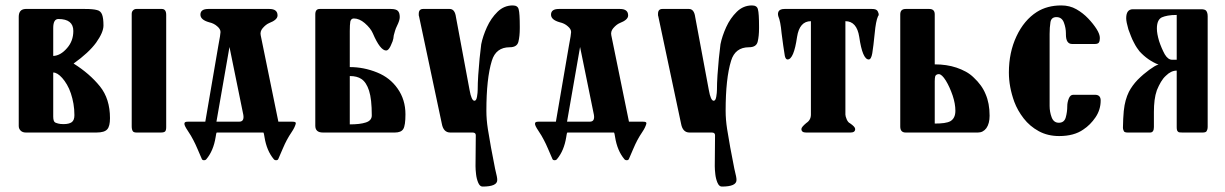

<svg xmlns="http://www.w3.org/2000/svg" viewBox="-20 -488 4512 707"><path d="M385 -53Q385 -23 375 -12Q365 0 335 0H75Q63 0 56 -7Q49 -14 49 -24V-426Q49 -454 74 -455H292Q308 -455 319 -454Q330 -453 337 -451Q351 -448 356 -434Q361 -421 361 -394Q361 -369 334 -331Q307 -294 251 -254Q310 -217 348 -170Q385 -124 385 -53ZM250 -374Q250 -418 195 -418Q176 -418 176 -385V-282Q203 -283 227 -311Q250 -337 250 -374ZM254 -64Q254 -86 250.5 -106Q247 -126 241 -144Q235 -162 226.5 -176.5Q218 -191 209 -201Q191 -221 176 -221V-59Q176 -41 183 -37Q187 -35 194.5 -33Q202 -31 214 -31Q234 -31 244 -38Q254 -45 254 -64Z M592 -20Q592 -8 588 -4Q584 0 572 0H483Q472 0 469 -5Q465 -11 465 -23V-437Q465 -445 470 -450Q475 -455 482 -455H576Q592 -455 592 -433Z M932 0H811Q793 0 778 0Q776 3 775.5 8Q775 13 774 17Q766 67 740 98Q737 102 731 102Q725 102 723 97Q716 81 707.5 61Q699 41 692 28Q684 12 671.5 -6.5Q659 -25 659 -32Q659 -36 661.5 -38Q664 -40 673 -40H736L784 -320Q788 -341 790 -353.5Q792 -366 792 -370Q792 -381 780 -391Q768 -402 750 -406Q718 -415 718 -434Q718 -455 747 -455H972Q1002 -455 1002 -431Q1002 -415 971 -403Q959 -398 947 -384Q937 -372 940 -358L1005 -40H1055Q1065 -40 1067.5 -38Q1070 -36 1069 -32Q1065 -18 1054.5 -2.5Q1044 13 1036 28Q1029 41 1020.5 61Q1012 81 1005 97Q1003 102 997 102Q991 102 988 98Q962 67 954 17Q953 13 952.5 8.5Q952 4 950 0Q942 0 937 0Q932 0 932 0ZM876 -65 825 -315 777 -40H861Q880 -40 876 -65Z M1473 -67Q1473 -26 1465 -13Q1457 0 1434 0H1169Q1141 0 1141 -25V-435Q1141 -455 1157 -455H1419Q1438 -455 1445 -448Q1452 -441 1452 -425Q1452 -413 1442 -393Q1437 -383 1434.5 -374Q1432 -365 1430 -358Q1429 -345 1425.5 -335.5Q1422 -326 1418 -318Q1410 -302 1402 -302Q1380 -302 1353 -365Q1345 -384 1323 -403Q1303 -420 1283 -420Q1273 -420 1270 -409Q1269 -403 1268.5 -394.5Q1268 -386 1268 -374V-241Q1320 -241 1369 -221Q1416 -202 1444 -162Q1473 -121 1473 -67ZM1349 -63Q1349 -123 1339 -154Q1329 -185 1311 -197Q1295 -208 1268 -208V-30Q1306 -30 1327 -37Q1349 -44 1349 -63Z M1727 -117Q1734 -117 1736.5 -132Q1739 -147 1739 -157Q1739 -181 1741 -211.5Q1743 -242 1746 -272.5Q1749 -303 1752 -325Q1758 -355 1773 -388Q1788 -421 1812 -444.5Q1836 -468 1868 -468Q1887 -468 1890 -453Q1892 -446 1893 -430Q1894 -414 1894 -390Q1894 -388 1894 -386.5Q1894 -385 1894 -384Q1894 -355 1889 -334.5Q1884 -314 1857 -314Q1806 -314 1791 -264Q1771 -199 1771 -80Q1771 -48 1776.5 -12.5Q1782 23 1788 55Q1796 97 1803 133Q1808 154 1809.5 161.5Q1811 169 1811 175Q1811 199 1757 199Q1747 199 1741 185Q1735 171 1733 153.5Q1731 136 1731 124L1732 10Q1732 0 1720 0H1638Q1613 0 1607 -32L1523 -428Q1522 -430 1522 -433Q1522 -436 1522 -437Q1522 -455 1538 -455H1636Q1655 -455 1659 -425L1709 -157Q1716 -117 1727 -117Z M2223 0H2102Q2084 0 2069 0Q2067 3 2066.5 8Q2066 13 2065 17Q2057 67 2031 98Q2028 102 2022 102Q2016 102 2014 97Q2007 81 1998.5 61Q1990 41 1983 28Q1975 12 1962.5 -6.5Q1950 -25 1950 -32Q1950 -36 1952.5 -38Q1955 -40 1964 -40H2027L2075 -320Q2079 -341 2081 -353.5Q2083 -366 2083 -370Q2083 -381 2071 -391Q2059 -402 2041 -406Q2009 -415 2009 -434Q2009 -455 2038 -455H2263Q2293 -455 2293 -431Q2293 -415 2262 -403Q2250 -398 2238 -384Q2228 -372 2231 -358L2296 -40H2346Q2356 -40 2358.5 -38Q2361 -36 2360 -32Q2356 -18 2345.5 -2.5Q2335 13 2327 28Q2320 41 2311.5 61Q2303 81 2296 97Q2294 102 2288 102Q2282 102 2279 98Q2253 67 2245 17Q2244 13 2243.5 8.5Q2243 4 2241 0Q2233 0 2228 0Q2223 0 2223 0ZM2167 -65 2116 -315 2068 -40H2152Q2171 -40 2167 -65Z M2608 -117Q2615 -117 2617.5 -132Q2620 -147 2620 -157Q2620 -181 2622 -211.5Q2624 -242 2627 -272.5Q2630 -303 2633 -325Q2639 -355 2654 -388Q2669 -421 2693 -444.5Q2717 -468 2749 -468Q2768 -468 2771 -453Q2773 -446 2774 -430Q2775 -414 2775 -390Q2775 -388 2775 -386.5Q2775 -385 2775 -384Q2775 -355 2770 -334.5Q2765 -314 2738 -314Q2687 -314 2672 -264Q2652 -199 2652 -80Q2652 -48 2657.5 -12.5Q2663 23 2669 55Q2677 97 2684 133Q2689 154 2690.5 161.5Q2692 169 2692 175Q2692 199 2638 199Q2628 199 2622 185Q2616 171 2614 153.5Q2612 136 2612 124L2613 10Q2613 0 2601 0H2519Q2494 0 2488 -32L2404 -428Q2403 -430 2403 -433Q2403 -436 2403 -437Q2403 -455 2419 -455H2517Q2536 -455 2540 -425L2590 -157Q2597 -117 2608 -117Z M3093 -410V-66Q3093 -60 3098 -48Q3103 -37 3110 -34Q3129 -21 3129 -13Q3129 0 3112 0H2948Q2931 0 2931 -13Q2931 -20 2949 -35Q2966 -46 2966 -66V-410Q2924 -410 2915 -352Q2903 -269 2880 -269Q2873 -269 2870 -282Q2869 -288 2867.5 -298Q2866 -308 2864 -321Q2861 -347 2858 -366Q2854 -410 2846 -428Q2843 -438 2847 -446Q2852 -455 2869 -455H3190Q3203 -455 3208 -451Q3213 -447 3215 -439Q3217 -432 3213 -428Q3205 -410 3201 -366Q3196 -316 3192 -292Q3188 -269 3179 -269Q3156 -269 3144 -352Q3135 -410 3093 -410Z M3624 -62Q3624 -33 3612 -16Q3600 0 3581 0H3315Q3295 0 3295 -22V-435Q3295 -455 3315 -455H3402Q3422 -455 3422 -435V-251Q3466 -251 3502 -239Q3520 -233 3536.5 -224Q3553 -215 3566 -202Q3580 -189 3591 -174Q3602 -159 3609 -142Q3624 -108 3624 -62ZM3498 -80Q3498 -106 3488 -136Q3477 -168 3463 -191Q3448 -215 3437 -215Q3428 -215 3424 -208Q3423 -205 3422.5 -200Q3422 -195 3422 -189V-33Q3442 -33 3456.5 -35Q3471 -37 3480 -42Q3498 -53 3498 -80Z M3910 -97Q3910 -111 3915.5 -125Q3921 -139 3932 -139H4012Q4033 -139 4033 -118Q4033 -84 4014 -56Q3995 -28 3969 -11Q3935 13 3880 13Q3838 13 3805 -5Q3772 -23 3749.5 -52Q3727 -81 3715 -113Q3695 -168 3695 -221Q3695 -295 3723 -354.5Q3751 -414 3798 -444Q3836 -468 3888 -468Q3919 -468 3943.5 -454Q3968 -440 3987 -420Q4006 -400 4018 -381Q4030 -362 4030 -348Q4030 -337 4026.5 -331.5Q4023 -326 4011 -326H3928Q3905 -326 3905 -361Q3905 -363 3905 -365Q3905 -385 3897.5 -405Q3890 -425 3870 -425Q3851 -425 3848 -406Q3845 -387 3845 -363V-98Q3845 -76 3852.5 -56Q3860 -36 3879 -36Q3899 -36 3904.5 -56Q3910 -76 3910 -97Z M4229 -20Q4229 0 4215 0H4133Q4122 0 4119 -4Q4118 -5 4116.5 -9.5Q4115 -14 4115 -18Q4115 -34 4116 -50.5Q4117 -67 4118 -79Q4119 -90 4121 -100.5Q4123 -111 4125 -118Q4130 -136 4137 -150Q4149 -173 4169 -194Q4180 -205 4190.5 -214Q4201 -223 4212 -231Q4223 -239 4231.5 -244Q4240 -249 4246 -250Q4206 -266 4176 -299Q4172 -304 4166.5 -312Q4161 -320 4155 -332Q4149 -343 4144.5 -355Q4140 -367 4135 -380Q4131 -394 4129 -404Q4127 -414 4127 -421Q4127 -454 4152 -454H4403Q4416 -454 4421 -449Q4427 -442 4427 -428V-20Q4427 -12 4424 -7Q4422 0 4409 0H4334Q4328 0 4323.5 -0.5Q4319 -1 4317 -4Q4313 -7 4313 -20V-228Q4292 -228 4273 -209Q4263 -200 4255 -186.5Q4247 -173 4240 -156Q4234 -139 4231.5 -119Q4229 -99 4229 -76ZM4240 -383Q4240 -373 4242 -362Q4244 -351 4248 -337Q4257 -310 4269 -288Q4281 -268 4296 -268H4313V-433Q4294 -433 4280.5 -430.5Q4267 -428 4258 -424Q4240 -415 4240 -383Z"/></svg>

Font: Shafarik
Style: Regular
Weight: 400
Version: Version 1.001; ttfautohint (v1.8.4.7-5d5b)